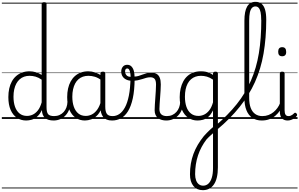

<svg xmlns="http://www.w3.org/2000/svg" viewBox="-20 -1296 3262 2092"><path d="M265 17Q209 17 165 -12Q121 -41 96 -98Q71 -155 71 -238Q71 -288 80.5 -331Q90 -374 109 -408.5Q128 -443 156 -467.5Q184 -492 220.5 -505.5Q257 -519 302 -519Q336 -519 368.5 -509.5Q401 -500 434 -480V-1253Q434 -1263 440.5 -1267.5Q447 -1272 461 -1272Q475 -1272 481 -1267.5Q487 -1263 487 -1253V-129Q487 -73 504.5 -52Q522 -31 572 -31Q581 -31 585.5 -23.5Q590 -16 589.5 -7Q589 2 583 9.5Q577 17 566 17Q534 17 510 10Q486 3 470.5 -11Q455 -25 446.5 -45.5Q438 -66 437 -92L436 -96Q414 -50 384.5 -25Q355 0 324 8.5Q293 17 265 17ZM274 -33Q306 -33 336.5 -47Q367 -61 392.5 -93Q418 -125 434 -181V-428Q399 -452 367 -461Q335 -470 302 -470Q270 -470 243 -460.5Q216 -451 194.5 -432Q173 -413 158 -385.5Q143 -358 135 -322Q127 -286 127 -242Q127 -180 143.5 -133Q160 -86 193 -59.5Q226 -33 274 -33ZM0 747H628V757H0ZM0 -20H628V0H0ZM0 -505H628V-500H0ZM0 -1267H628V-1257H0Z M563 17Q552 17 546.5 9.5Q541 2 541.5 -7Q542 -16 549 -23.5Q556 -31 569 -31Q602 -31 628.5 -43Q655 -55 674 -76Q693 -97 703.5 -125Q714 -153 715 -186Q716 -198 725 -201.5Q734 -205 742.5 -201.5Q751 -198 750 -186Q749 -142 734.5 -104.5Q720 -67 695.5 -40Q671 -13 637 2Q603 17 563 17ZM628 747V757ZM628 -20V0ZM628 -505V-500ZM628 -1267V-1257Z M905 17Q850 17 806 -12Q762 -41 737 -98Q712 -155 712 -238Q712 -288 721.5 -331Q731 -374 750 -408.5Q769 -443 796.5 -467.5Q824 -492 860.5 -505.5Q897 -519 942 -519Q980 -519 1016.5 -506.5Q1053 -494 1089 -470V-419Q1049 -449 1014 -459.5Q979 -470 943 -470Q911 -470 883.5 -460.5Q856 -451 834.5 -432Q813 -413 798.5 -385.5Q784 -358 776 -322Q768 -286 768 -242Q768 -180 784.5 -133Q801 -86 833.5 -59.5Q866 -33 915 -33Q949 -33 981 -49Q1013 -65 1039.5 -101.5Q1066 -138 1083 -202L1101 -159Q1080 -85 1046.5 -47Q1013 -9 975.5 4Q938 17 905 17ZM1201 17Q1167 17 1143 7Q1119 -3 1104 -22Q1089 -41 1081.5 -69Q1074 -97 1074 -132V-495Q1074 -506 1081 -510.5Q1088 -515 1102 -515Q1115 -515 1121 -510.5Q1127 -506 1127 -496V-133Q1127 -81 1144 -56Q1161 -31 1207 -31Q1214 -31 1218 -23.5Q1222 -16 1221.5 -7Q1221 2 1216.5 9.5Q1212 17 1201 17ZM628 747H1263V757H628ZM628 -20H1263V0H628ZM628 -505H1263V-500H628ZM628 -1267H1263V-1257H628Z M1201 17Q1188 17 1182.5 9.5Q1177 2 1178.5 -7Q1180 -16 1187.5 -23.5Q1195 -31 1207 -31Q1246 -31 1280 -53.5Q1314 -76 1341 -125Q1368 -174 1384 -253.5Q1400 -333 1402 -447Q1402 -453 1409 -456Q1416 -459 1424.5 -458Q1433 -457 1440 -452.5Q1447 -448 1447 -438Q1446 -312 1427 -225Q1408 -138 1375 -84.5Q1342 -31 1297.5 -7Q1253 17 1201 17ZM1263 747H1288V757H1263ZM1263 -20H1288V0H1263ZM1263 -505H1288V-500H1263ZM1263 -1267H1288V-1257H1263Z M1792 17Q1767 17 1744 11Q1721 5 1703 -8.5Q1685 -22 1675 -43.5Q1665 -65 1665 -95Q1665 -123 1667.5 -158Q1670 -193 1672.5 -231.5Q1675 -270 1677.5 -306.5Q1680 -343 1680 -374Q1680 -419 1664.5 -436.5Q1649 -454 1618 -454Q1595 -454 1574 -448Q1553 -442 1530.5 -434.5Q1508 -427 1481 -421.5Q1454 -416 1418 -416Q1383 -416 1356.5 -428.5Q1330 -441 1315.5 -463.5Q1301 -486 1301 -517Q1301 -547 1318 -568.5Q1335 -590 1366 -590Q1396 -590 1414 -570Q1432 -550 1439 -520.5Q1446 -491 1446 -462Q1468 -462 1489.5 -468.5Q1511 -475 1532.5 -483.5Q1554 -492 1577.5 -498Q1601 -504 1627 -504Q1663 -504 1686 -491Q1709 -478 1720.5 -449.5Q1732 -421 1732 -376Q1732 -345 1729.5 -308.5Q1727 -272 1724.5 -235Q1722 -198 1719.5 -165Q1717 -132 1717 -108Q1717 -68 1738 -49.5Q1759 -31 1798 -31Q1809 -31 1814 -23.5Q1819 -16 1818.5 -7Q1818 2 1811.5 9.5Q1805 17 1792 17ZM1403 -459Q1403 -479 1399.5 -500Q1396 -521 1388 -535.5Q1380 -550 1367 -550Q1354 -550 1348.5 -541.5Q1343 -533 1343 -518Q1343 -494 1358 -476.5Q1373 -459 1403 -459ZM1288 747H1856V757H1288ZM1288 -20H1856V0H1288ZM1288 -505H1856V-500H1288ZM1288 -1267H1856V-1257H1288Z M1791 17Q1780 17 1774.5 9.5Q1769 2 1769.5 -7Q1770 -16 1777 -23.5Q1784 -31 1797 -31Q1830 -31 1856.5 -43Q1883 -55 1902 -76Q1921 -97 1931.5 -125Q1942 -153 1943 -186Q1944 -198 1953 -201.5Q1962 -205 1970.5 -201.5Q1979 -198 1978 -186Q1977 -142 1962.5 -104.5Q1948 -67 1923.5 -40Q1899 -13 1865 2Q1831 17 1791 17ZM1856 747V757ZM1856 -20V0ZM1856 -505V-500ZM1856 -1267V-1257Z M2190 776Q2125 776 2087.5 730.5Q2050 685 2050 603Q2050 543 2059.5 487.5Q2069 432 2088 380.5Q2107 329 2135.5 281Q2164 233 2201 187Q2218 168 2235 150.5Q2252 133 2269 117Q2286 101 2301 89V-94Q2277 -45 2248 -21.5Q2219 2 2189.5 9.5Q2160 17 2132 17Q2076 17 2032 -12.5Q1988 -42 1963 -99Q1938 -156 1938 -238Q1938 -288 1948 -331Q1958 -374 1976.5 -408.5Q1995 -443 2023 -468Q2051 -493 2087.5 -506Q2124 -519 2168 -519Q2194 -519 2215 -515.5Q2236 -512 2257 -503.5Q2278 -495 2301 -480V-497Q2301 -506 2307.5 -510.5Q2314 -515 2328 -515Q2341 -515 2347.5 -510.5Q2354 -506 2354 -497V527Q2354 589 2343 636Q2332 683 2310.5 714Q2289 745 2258.5 760.5Q2228 776 2190 776ZM2194 727Q2226 727 2250 705.5Q2274 684 2287.5 641Q2301 598 2301 534V156Q2291 165 2279 175.5Q2267 186 2255 197.5Q2243 209 2231 222Q2201 261 2177.5 304.5Q2154 348 2138 396Q2122 444 2114 495.5Q2106 547 2106 602Q2106 640 2116.5 668.5Q2127 697 2146.5 712Q2166 727 2194 727ZM2142 -33Q2173 -33 2203.5 -47Q2234 -61 2259.5 -93Q2285 -125 2301 -181V-428Q2266 -452 2234 -461Q2202 -470 2169 -470Q2137 -470 2110 -460.5Q2083 -451 2061.5 -432.5Q2040 -414 2025 -386Q2010 -358 2002.5 -322Q1995 -286 1995 -242Q1995 -180 2011 -133Q2027 -86 2060 -59.5Q2093 -33 2142 -33ZM1856 747H2491V757H1856ZM1856 -20H2491V0H1856ZM1856 -505H2491V-500H1856ZM1856 -1267H2491V-1257H1856Z M2344 118Q2336 124 2329.5 120.5Q2323 117 2319.5 108.5Q2316 100 2317.5 90Q2319 80 2328 74Q2396 16 2454 -43Q2512 -102 2560 -162Q2608 -222 2646 -285.5Q2684 -349 2714 -417.5Q2744 -486 2765.5 -560Q2787 -634 2800.5 -715.5Q2814 -797 2820.5 -888Q2827 -979 2827 -1080Q2827 -1093 2835 -1099.5Q2843 -1106 2854 -1106Q2865 -1106 2873 -1099.5Q2881 -1093 2881 -1080Q2881 -980 2873.5 -888Q2866 -796 2851.5 -712Q2837 -628 2813.5 -550.5Q2790 -473 2758 -401.5Q2726 -330 2684 -262.5Q2642 -195 2591 -131Q2540 -67 2478.5 -5Q2417 57 2344 118ZM2491 747H2504V757H2491ZM2491 -20H2504V0H2491ZM2491 -505H2504V-500H2491ZM2491 -1267H2504V-1257H2491Z M2833 17Q2772 17 2729.5 -11.5Q2687 -40 2665 -95Q2643 -150 2643 -229V-1070Q2643 -1174 2673 -1225Q2703 -1276 2764 -1276Q2804 -1276 2830 -1254.5Q2856 -1233 2868.5 -1189.5Q2881 -1146 2881 -1080Q2881 -1068 2872.5 -1061.5Q2864 -1055 2853.5 -1055Q2843 -1055 2834.5 -1061.5Q2826 -1068 2826 -1080Q2826 -1130 2819.5 -1162Q2813 -1194 2799 -1210Q2785 -1226 2763 -1226Q2741 -1226 2725.5 -1210Q2710 -1194 2702.5 -1160Q2695 -1126 2695 -1070V-229Q2695 -165 2711.5 -121Q2728 -77 2760.5 -54Q2793 -31 2839 -31Q2850 -31 2855.5 -23.5Q2861 -16 2860.5 -7Q2860 2 2853 9.5Q2846 17 2833 17ZM2503 747H2897V757H2503ZM2503 -20H2897V0H2503ZM2503 -505H2897V-500H2503ZM2503 -1267H2897V-1257H2503Z M2832 17Q2821 17 2815.5 9.5Q2810 2 2810.5 -7Q2811 -16 2818 -23.5Q2825 -31 2838 -31Q2875 -31 2906 -43Q2937 -55 2961 -75Q2985 -95 3003 -120Q3021 -145 3031 -172Q3035 -183 3044 -182.5Q3053 -182 3059 -174.5Q3065 -167 3062 -157Q3051 -124 3031 -93Q3011 -62 2982.5 -37Q2954 -12 2916 2.5Q2878 17 2832 17ZM2897 747V757ZM2897 -20V0ZM2897 -505V-500ZM2897 -1267V-1257Z M3114 17Q3073 17 3051 -8Q3029 -33 3029 -82V-496Q3029 -506 3035 -510.5Q3041 -515 3054 -515Q3068 -515 3074.5 -510.5Q3081 -506 3081 -496V-94Q3081 -63 3091 -47Q3101 -31 3124 -31Q3135 -31 3145 -34.5Q3155 -38 3165 -45Q3175 -52 3185 -62Q3190 -68 3197 -67.5Q3204 -67 3210 -60Q3216 -54 3217 -47.5Q3218 -41 3214 -34Q3203 -19 3186.5 -7.5Q3170 4 3151.5 10.5Q3133 17 3114 17ZM3055 -683Q3033 -683 3022 -695Q3011 -707 3011 -732Q3011 -757 3022 -769.5Q3033 -782 3055 -782Q3076 -782 3087 -769.5Q3098 -757 3098 -732Q3099 -707 3087.5 -695Q3076 -683 3055 -683ZM2897 747H3222V757H2897ZM2897 -20H3222V0H2897ZM2897 -505H3222V-500H2897ZM2897 -1267H3222V-1257H2897Z"/></svg>

Font: Playwrite VN Guides
Style: Regular
Weight: 400
Designer: Veronika Burian, José Scaglione
Foundry: TypeTogether
Version: Version 1.003